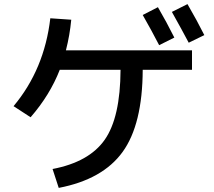

<svg xmlns="http://www.w3.org/2000/svg" viewBox="-20 -870 1040 935"><path d="M915 -625V-530H675Q674 -264 577 -130Q480 4 266 45L236 -47Q414 -81 490 -189.5Q566 -298 567 -530H271Q223 -407 129 -299L46 -353Q196 -532 225 -781L327 -774Q320 -699 301 -625ZM675 -797 749 -835Q791 -763 829 -687L755 -650Q719 -720 675 -797ZM817 -812 893 -850Q940 -769 975 -699L899 -662Q869 -719 817 -812Z"/></svg>

Font: Mplus 1p Medium
Style: Regular
Weight: 500
Version: Version 1.061